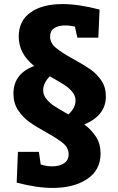

<svg xmlns="http://www.w3.org/2000/svg" viewBox="-20 -739 581 943"><path d="M474 15Q474 96 408.5 140Q343 184 238 184Q161 184 62 158L68 7H171L180 69Q209 78 236 78Q272 78 294.5 63Q317 48 317 19Q317 -13 290 -35.5Q263 -58 207 -89Q156 -117 124 -140Q92 -163 69 -197.5Q46 -232 46 -279Q46 -377 148 -415Q72 -475 72 -559Q72 -637 130 -678Q188 -719 287 -719Q366 -719 469 -692L463 -554H360L348 -608Q324 -614 300 -614Q266 -614 246 -600.5Q226 -587 226 -560Q226 -528 254 -504.5Q282 -481 340 -449Q391 -421 423 -399Q455 -377 477.5 -344Q500 -311 500 -266Q500 -217 472 -182.5Q444 -148 394 -128Q431 -100 452.5 -65.5Q474 -31 474 15ZM316 -177Q351 -209 351 -245Q351 -269 334.5 -288.5Q318 -308 297 -321.5Q276 -335 225 -364Q210 -350 201 -332Q192 -314 192 -296Q192 -272 208.5 -252Q225 -232 247.5 -217.5Q270 -203 316 -177Z"/></svg>

Font: Bitter Pro ExtraBold
Style: Regular
Weight: 800
Designer: Sol Matas, and Bitter project Authors
Foundry: Sol Matas
Version: Version 1.010